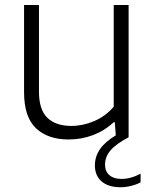

<svg xmlns="http://www.w3.org/2000/svg" viewBox="-20 -562 632 786"><path d="M555.5 149V184.5Q537.5 194 515.8 199.2Q494 204.5 473.5 204.5Q424 204.5 396.2 180.8Q368.5 157 368.5 115.5Q368.5 79 389 49Q409.5 19 454 -8L450 -61.5H445.5Q408.5 -27 361 -9Q313.5 9 261 9Q175.5 9 127 -37.2Q78.5 -83.5 78.5 -184.5V-541.5H139.5V-187.5Q139.5 -112.5 174.2 -79.5Q209 -46.5 272 -46.5Q319 -46.5 365.5 -66.2Q412 -86 445.5 -125V-541.5H506.5V0Q454.5 27.5 432.2 53.8Q410 80 410 112.5Q410 139.5 427.8 155Q445.5 170.5 477 170.5Q515.5 170.5 555.5 149Z"/></svg>

Font: Encode Sans Semi Expanded Light
Style: Regular
Weight: 300
Width: 6
Designer: Multiple Designers
Foundry: Impallari Type
Version: Version 2.000